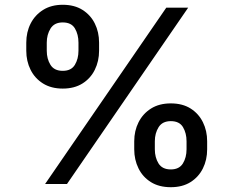

<svg xmlns="http://www.w3.org/2000/svg" viewBox="-20 -759 962 792"><path d="M88.4 -549.8V-583Q88.4 -626.5 106.2 -661.6Q124 -696.8 157.7 -718Q191.4 -739.3 238.8 -739.3Q287.1 -739.3 320.6 -718Q354 -696.8 371.3 -661.6Q388.7 -626.5 388.7 -583V-549.8Q388.7 -506.8 371.1 -471.2Q353.5 -435.5 320.1 -414.6Q286.6 -393.6 238.8 -393.6Q190.9 -393.6 157.2 -414.8Q123.5 -436 106 -471.4Q88.4 -506.8 88.4 -549.8ZM172.9 -583V-549.8Q172.9 -516.1 188.2 -491.5Q203.6 -466.8 238.8 -466.8Q273.9 -466.8 288.8 -491.5Q303.7 -516.1 303.7 -549.8V-583Q303.7 -616.7 289.1 -641.6Q274.4 -666.5 238.8 -666.5Q204.1 -666.5 188.5 -641.4Q172.9 -616.2 172.9 -583ZM533.7 -143.1V-176.3Q533.7 -219.2 551.5 -254.6Q569.3 -290 603 -311.3Q636.7 -332.5 684.6 -332.5Q732.9 -332.5 766.4 -311.3Q799.8 -290 817.1 -254.6Q834.5 -219.2 834.5 -176.3V-143.1Q834.5 -99.6 816.9 -64.2Q799.3 -28.8 765.9 -7.8Q732.4 13.2 684.6 13.2Q636.2 13.2 602.5 -7.8Q568.8 -28.8 551.3 -64.5Q533.7 -100.1 533.7 -143.1ZM618.7 -176.3V-143.1Q618.7 -109.4 634 -84.7Q649.4 -60.1 684.6 -60.1Q719.2 -60.1 734.4 -84.7Q749.5 -109.4 749.5 -143.1V-176.3Q749.5 -209.5 734.9 -234.4Q720.2 -259.3 684.6 -259.3Q649.9 -259.3 634.3 -234.4Q618.7 -209.5 618.7 -176.3ZM166 0 666 -727.5H756.3L256.3 0Z"/></svg>

Font: V-Inter
Style: Medium-500
Weight: 500
Designer: Rasmus Andersson
Foundry: rsms
Version: Version 4.000;git-4146feb